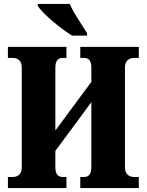

<svg xmlns="http://www.w3.org/2000/svg" viewBox="-20 -951 742 971"><path d="M20 0V-56H45Q65 -56 77.5 -68Q90 -80 90 -105V-609Q90 -634 77.5 -646Q65 -658 45 -658H20V-714H316V-658H296Q260 -658 260 -609V-291L442 -537V-609Q442 -658 406 -658H386V-714H682V-658H657Q638 -658 625 -646Q612 -634 612 -609V-105Q612 -80 625 -68Q638 -56 657 -56H682V0H386V-56H406Q442 -56 442 -105V-434L260 -188V-105Q260 -56 296 -56H316V0ZM344 -771Q322 -785 295.5 -804.5Q269 -824 243.5 -846Q218 -868 198.5 -888Q179 -908 171 -921V-931H333Q342 -909 358 -882Q374 -855 391 -829Q408 -803 420 -784V-771Z"/></svg>

Font: Noto Serif ExtraCondensed Black
Style: Regular
Weight: 900
Width: 2
Designer: Monotype Design Team
Foundry: Monotype Imaging Inc.
Version: Version 2.015; ttfautohint (v1.8.4.7-5d5b)